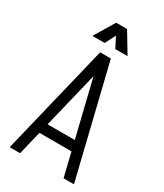

<svg xmlns="http://www.w3.org/2000/svg" viewBox="-217 -970 902 1055"><g transform="rotate(30 234.0 -442.5)"><path d="M114 -150V-213H369V-150ZM266 -700 96 0H30L200 -700ZM268 -700 438 0H372L202 -700ZM195 -885H261L196 -757H118ZM264 -885 341 -757H263L198 -885Z"/></g></svg>

Font: Akshar Light
Style: Regular
Weight: 300
Designer: Tall Chai
Foundry: Tall Chai
Version: Version 1.100